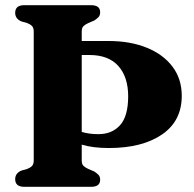

<svg xmlns="http://www.w3.org/2000/svg" viewBox="-20 -720 749 740"><path d="M295 -101.5Q295 -87 302 -80.5Q309 -74 320 -69L343.5 -59Q354 -52 360 -45.5Q366 -39 366 -27Q366 0 331 0H73.5Q38.5 0 38.5 -29.5Q38.5 -51.5 61 -62L85 -69Q96 -73 103 -80Q110 -87 110 -101.5V-598.5Q110 -613 103 -620Q96 -627 85 -631L61 -638Q38.5 -648.5 38.5 -670.5Q38.5 -700 73.5 -700H331Q366 -700 366 -673Q366 -661 360 -654.5Q354 -648 343.5 -641L320 -631Q309 -626 302 -619.5Q295 -613 295 -598.5V-562H398Q482 -562 545.5 -536.2Q609 -510.5 644.8 -463.2Q680.5 -416 680.5 -350.5Q680.5 -253.5 604.2 -201.5Q528 -149.5 399.5 -149.5Q338.5 -149.5 295 -162.5ZM358 -203Q411 -202.5 442.5 -237.2Q474 -272 474 -349Q474 -423 436.2 -465.5Q398.5 -508 324.5 -508H295V-211.5Q323.5 -203 358 -203Z"/></svg>

Font: Fraunces 72pt Soft
Style: Bold
Weight: 700
Version: Version 1.000;[b76b70a41]